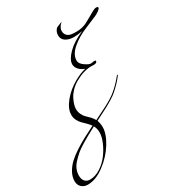

<svg xmlns="http://www.w3.org/2000/svg" viewBox="-593 -1289 1958 2148"><g transform="rotate(-30 385.5 -214.5)"><path d="M300 206Q300 156 278 115Q214 149 176.5 169.5Q139 190 82 224.5Q25 259 -8.5 288Q-42 317 -76.5 353.5Q-111 390 -127 429Q-143 468 -143 509Q-143 559 -118.5 584.5Q-94 610 -55 610Q13 610 80.5 566.5Q148 523 194.5 460.5Q241 398 270.5 328.5Q300 259 300 206ZM360 169Q360 258 290.5 370Q221 482 110 564.5Q-1 647 -105 647Q-152 647 -184 618Q-216 589 -216 539Q-216 483 -186 429Q-156 375 -111 333Q-66 291 0.5 248Q67 205 126 173.5Q185 142 258 106Q260 106 261 105.5Q262 105 263.5 104Q265 103 266.5 102.5Q268 102 269 101Q254 79 226 51Q198 23 177 2.5Q156 -18 139.5 -51Q123 -84 123 -121Q123 -200 195 -287.5Q267 -375 372 -433Q449 -476 516 -491Q471 -507 443 -538.5Q415 -570 415 -606Q415 -665 489 -740.5Q563 -816 696 -873Q633 -861 586 -861Q525 -861 482.5 -887.5Q440 -914 440 -965Q440 -1007 465 -1038Q476 -1052 506 -1062Q513 -1064 521.5 -1068Q530 -1072 535 -1074Q540 -1076 542 -1076Q546 -1076 546 -1073Q546 -1072 543.5 -1070Q541 -1068 536.5 -1065Q532 -1062 530 -1059Q499 -1022 499 -990Q499 -952 519.5 -931Q540 -910 567 -904.5Q594 -899 637 -899Q708 -899 766 -925Q792 -937 910 -1005Q943 -1024 964 -1024Q987 -1024 987 -1010Q987 -997 958.5 -976.5Q930 -956 909 -947Q827 -911 762 -885Q644 -838 561 -767Q478 -696 478 -618Q478 -579 527 -544.5Q576 -510 603 -510Q608 -510 622 -513Q636 -516 640 -516Q665 -516 665 -509Q665 -481 623 -481Q606 -482 587 -482Q490 -482 379 -419Q331 -392 294.5 -354Q258 -316 239 -278.5Q220 -241 210.5 -209.5Q201 -178 201 -154Q201 -114 217 -81Q233 -48 254 -29Q275 -10 300 16.5Q325 43 337 68Q465 5 503 -15Q596 -64 649 -108Q720 -167 785 -248Q789 -254 793 -254Q797 -254 797 -250Q797 -248 795 -244Q743 -173 657 -98Q612 -59 502 1Q496 4 344 82Q358 117 360 169Z"/></g></svg>

Font: Miama Nueva
Style: Medium
Weight: 400
Italic angle: -28°
Version: Version 1.0